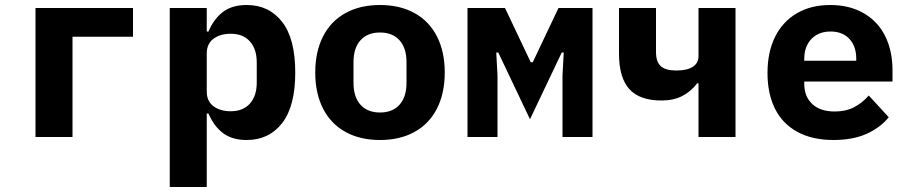

<svg xmlns="http://www.w3.org/2000/svg" viewBox="-20 -548 3640 768"><path d="M122 -516H512V-401H270V0H122Z M659 -516H807V-422H814Q835 -472 871.5 -500Q908 -528 967 -528Q1056 -528 1108.5 -460.5Q1161 -393 1161 -258Q1161 -123 1108.5 -55.5Q1056 12 967 12Q908 12 871.5 -16Q835 -44 814 -94H807V200H659ZM1007 -218V-298Q1007 -352 979.5 -382.5Q952 -413 903 -413Q861 -413 834 -393Q807 -373 807 -334V-182Q807 -143 834 -123Q861 -103 903 -103Q952 -103 979.5 -133.5Q1007 -164 1007 -218Z M1241 -258Q1241 -341 1272 -402Q1303 -463 1361.5 -495.5Q1420 -528 1500 -528Q1580 -528 1638.5 -495.5Q1697 -463 1728 -402Q1759 -341 1759 -258Q1759 -175 1728 -114Q1697 -53 1638.5 -20.5Q1580 12 1500 12Q1420 12 1361.5 -20.5Q1303 -53 1272 -114Q1241 -175 1241 -258ZM1606 -217V-299Q1606 -356 1578 -387Q1550 -418 1500 -418Q1450 -418 1422 -387Q1394 -356 1394 -299V-217Q1394 -160 1422 -129Q1450 -98 1500 -98Q1550 -98 1578 -129Q1606 -160 1606 -217Z M1850 -516H2000L2103 -299H2111L2214 -516H2350V0H2230V-247L2235 -338H2227L2100 -71L1973 -338H1965L1970 -247V0H1850Z M2774 -215H2769Q2744 -182 2709 -164Q2674 -146 2626 -146Q2538 -146 2497 -192Q2456 -238 2456 -333V-516H2604V-340Q2604 -301 2623 -283.5Q2642 -266 2685 -266Q2729 -266 2751.5 -281Q2774 -296 2774 -323V-516H2922V0H2774Z M3050 -256Q3050 -340 3080.5 -401Q3111 -462 3167.5 -495Q3224 -528 3301 -528Q3377 -528 3433.5 -496Q3490 -464 3520 -405Q3550 -346 3550 -266V-222H3197V-213Q3197 -162 3229 -132Q3261 -102 3319 -102Q3363 -102 3396 -119Q3429 -136 3455 -166L3535 -79Q3502 -38 3447 -13Q3392 12 3314 12Q3229 12 3169.5 -20.5Q3110 -53 3080 -113Q3050 -173 3050 -256ZM3197 -313V-305H3405V-313Q3405 -363 3377.5 -392.5Q3350 -422 3302 -422Q3270 -422 3246.5 -408.5Q3223 -395 3210 -370.5Q3197 -346 3197 -313Z"/></svg>

Font: iA Writer Duo V
Style: Regular
Weight: 400
Designer: Mike Abbink, Paul van der Laan, Pieter van Rosmalen, Oliver Reichenstein
Foundry: Information Architects Inc.
Version: Version 2.000